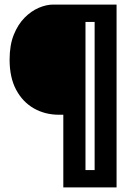

<svg xmlns="http://www.w3.org/2000/svg" viewBox="-20 -680 588 840"><path d="M257 140V-178H238Q177 -178 128 -206Q79 -234 50.5 -287.5Q22 -341 22 -419Q22 -483 40.5 -528.5Q59 -574 88 -603Q117 -632 150 -646Q183 -660 213 -660H490V140ZM354 64H394V-584H354Z"/></svg>

Font: Bricolage Grotesque 10pt Condensed Bricolage Grotesque 10pt Condensed Regular
Style: Bold
Weight: 700
Width: 3
Designer: Mathieu Triay
Foundry: Atelier Triay
Version: Version 1.000; ttfautohint (v1.8.4.7-5d5b);gftools[0.9.32]